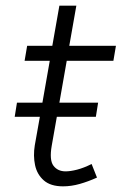

<svg xmlns="http://www.w3.org/2000/svg" viewBox="-20 -649 430 679"><path d="M323 -21Q292 -7 262 1.5Q232 10 203 10Q159 10 135 -11Q111 -32 104 -65Q97 -98 103 -135L121 -236H32L40 -286H130L156 -434H67L76 -487H165L190 -629H250L225 -487H390L381 -434H216L190 -286H327L319 -236H181L163 -134Q154 -83 169 -63Q184 -43 212 -43Q229 -43 252.5 -49Q276 -55 304 -69Z"/></svg>

Font: Inria Sans Light
Style: Italic
Weight: 300
Italic angle: -10°
Designer: Black Foundry Team
Foundry: Black Foundry
Version: Version 1.2; ttfautohint (v1.8.3)